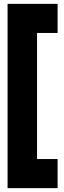

<svg xmlns="http://www.w3.org/2000/svg" viewBox="-20 -760 331 990"><path d="M171 60H277V210H19V-740H277V-590H171Z"/></svg>

Font: Georama SemiCondensed Black
Style: Regular
Weight: 900
Width: 4
Designer: Jean-Baptiste Levee
Foundry: Production Type
Version: Version 1.001